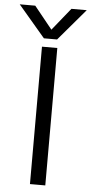

<svg xmlns="http://www.w3.org/2000/svg" viewBox="-120 -938 462 973"><g transform="rotate(5 110.5 -451.5)"><path d="M-60 -903H19L111 -789L203 -903H281L144 -742H77ZM71 -699H149V0H71Z"/></g></svg>

Font: Prompt Light
Style: Regular
Weight: 300
Designer: Katatrad Team
Foundry: CadsonDemak
Version: Version 1.001